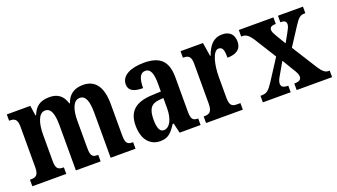

<svg xmlns="http://www.w3.org/2000/svg" viewBox="-53 -944 2369 1350"><g transform="rotate(-20 1131.5 -269.0)"><path d="M15 0H269V-49H267C230 -49 210 -58 210 -115V-313C210 -396 230 -470 281 -470C326 -470 341 -420 341 -335V0H526V-49H522C486 -49 470 -58 470 -120V-325C470 -403 489 -470 540 -470C585 -470 601 -420 601 -335V0H787V-49H784C748 -49 731 -58 731 -120V-354C731 -489 679 -548 592 -548C527 -548 484 -519 463 -458H459C440 -523 399 -548 341 -548C270 -548 234 -519 211 -461H206L195 -536H19V-489H22C58 -489 80 -480 80 -422V-119C80 -58 58 -49 22 -49H15Z M970 10C1032 10 1056 -20 1092 -74H1100L1117 0H1274V-49H1271C1234 -49 1222 -65 1222 -120V-377C1222 -502 1163 -548 1048 -548C951 -548 877 -515 877 -448C877 -403 911 -382 983 -382C983 -450 998 -491 1037 -491C1079 -491 1092 -449 1092 -373V-317L1025 -314C903 -309 843 -260 843 -152C843 -41 900 10 970 10ZM1019 -54C989 -54 976 -89 976 -147C976 -222 996 -260 1059 -265L1093 -268V-191C1093 -111 1064 -54 1019 -54Z M1315 0H1590V-49H1564C1532 -49 1510 -57 1510 -116V-276C1510 -364 1533 -462 1576 -462C1607 -462 1614 -435 1614 -380C1680 -380 1719 -407 1719 -462C1719 -512 1693 -547 1633 -547C1568 -547 1532 -504 1507 -434H1503L1487 -536H1319V-487H1322C1358 -487 1379 -478 1379 -419V-121C1379 -58 1355 -49 1318 -49H1315Z M1740 0H1948V-49H1946C1910 -49 1896 -60 1896 -82C1896 -101 1905 -117 1916 -136L1969 -228L2015 -151C2041 -111 2046 -97 2046 -82C2046 -60 2030 -49 1997 -49H1993V0H2258V-49H2247C2227 -49 2206 -64 2182 -102L2063 -291L2148 -422C2182 -475 2197 -487 2228 -487H2235V-536H2048V-487H2052C2075 -487 2091 -481 2091 -457C2091 -439 2080 -423 2069 -401L2032 -335L1986 -412C1975 -432 1968 -444 1968 -458C1968 -474 1976 -487 2011 -487H2014V-536H1755V-487H1766C1792 -487 1813 -469 1836 -434L1938 -271L1836 -113C1803 -63 1787 -49 1748 -49H1740Z"/></g></svg>

Font: Noto Serif Bengali ExtraCondensed
Style: Regular
Weight: 400
Width: 2
Designer: Juan Bruce, Universal Thirst, Indian Type Foundry and the Monotype Design Team.
Foundry: Monotype Imaging Inc.
Version: Version 2.003